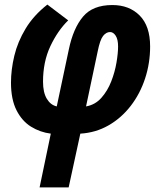

<svg xmlns="http://www.w3.org/2000/svg" viewBox="-20 -579 693 839"><path d="M153 240 202 5Q155 -1 115.5 -25.5Q76 -50 52 -97.5Q28 -145 28 -218Q28 -274 42.5 -335Q57 -396 92 -454Q127 -512 187 -559L278 -490Q232 -445 200 -377Q168 -309 168 -222Q168 -175 184.5 -147.5Q201 -120 228 -114L281 -364Q300 -455 342.5 -506Q385 -557 471 -557Q545 -557 590.5 -511Q636 -465 636 -376Q636 -303 614 -236Q592 -169 551 -116Q510 -63 454 -31Q398 1 331 5L280 240ZM356 -114Q396 -121 423 -151.5Q450 -182 466 -223Q482 -264 489 -305.5Q496 -347 496 -376Q496 -407 485.5 -423Q475 -439 461 -439Q444 -439 430.5 -422Q417 -405 407 -355Z"/></svg>

Font: Noto Sans ExtraCondensed ExtraBold
Style: Italic
Weight: 800
Width: 2
Italic angle: -12°
Designer: Monotype Design Team
Foundry: Monotype Imaging Inc.
Version: Version 2.013; ttfautohint (v1.8.4.7-5d5b)